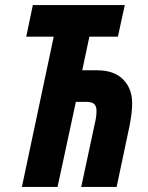

<svg xmlns="http://www.w3.org/2000/svg" viewBox="-20 -734 580 754"><path d="M191 -590H83L109 -714H470L443 -590H331L303 -458H361Q428 -458 463.5 -422Q499 -386 499 -329Q499 -291 489 -241L438 0H299L356 -266Q359 -283 359 -298Q359 -318 349.5 -326Q340 -334 320 -334H278L206 0H66Z"/></svg>

Font: Noto Sans Display Ex Bold Cond
Style: Italic
Weight: 800
Width: 3
Italic angle: -12°
Designer: Monotype Design team
Foundry: Monotype Imaging Inc.
Version: Version 1.000